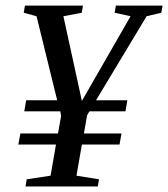

<svg xmlns="http://www.w3.org/2000/svg" viewBox="-20 -675 608 695"><path d="M419.9 -191.9 412.6 -151.9H276.4L256.8 -39.1L338.4 -25.9L334 0H72.3L76.7 -25.9L163.1 -39.1L182.6 -151.9H46.4L53.7 -191.9H189.9L201.2 -254.9L198.2 -272H67.9L74.7 -312H187L112.3 -616.2L65.9 -628.9L70.3 -654.8H280.3L275.9 -628.9L209.5 -616.2L276.4 -309.6L452.6 -616.2L395 -628.9L399.4 -654.8H568.4L564 -628.9L510.7 -616.2L327.6 -312H440.9L434.1 -272H303.7L295.4 -257.8L283.7 -191.9Z"/></svg>

Font: Tinos
Style: Italic
Weight: 400
Italic angle: -16.333°
Designer: Steve Matteson
Foundry: Monotype Imaging Inc.
Version: Version 1.32